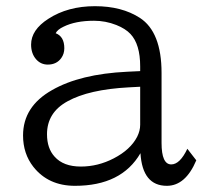

<svg xmlns="http://www.w3.org/2000/svg" viewBox="-20 -580 660 618"><path d="M431.2 -351.1V-366.2Q431.2 -437.5 399.9 -470.7Q383.8 -487.8 354.5 -499.5Q319.8 -513.2 282.7 -513.2Q223.1 -513.2 184.6 -494.1Q165 -484.9 159.2 -473.1Q187 -462.4 187 -424.8Q187 -406.7 177.2 -393.1Q162.1 -372.1 133.8 -372.1Q111.3 -372.1 96.2 -389.2Q80.1 -407.7 80.1 -436.5Q80.1 -483.9 135.7 -519.5Q198.2 -560.1 285.6 -560.1Q372.1 -560.1 430.2 -522.5Q500 -477.1 500 -345.2V-120.1Q500 -50.8 531.2 -50.8Q559.1 -50.8 583 -101.1L611.8 -64Q577.1 18.1 517.1 18.1Q438.5 18.1 432.1 -86.9Q371.1 18.1 221.2 18.1Q135.7 18.1 87.4 -43Q54.2 -85.4 54.2 -144Q54.2 -237.3 147.5 -290Q237.8 -341.8 389.2 -349.1ZM431.2 -300.8 394 -298.8Q266.1 -292 197.3 -253.9Q131.3 -217.8 131.3 -147.9Q131.3 -102.5 155.8 -75.7Q184.1 -43.9 240.2 -43.9Q295.4 -43.9 346.2 -70.3Q399.9 -98.1 421.4 -139.6Q431.2 -159.2 431.2 -178.2Z"/></svg>

Font: BIZ UDPMincho
Style: Regular
Weight: 400
Designer: TypeBank Co., Ltd.
Foundry: Morisawa Inc.
Version: Version 1.06